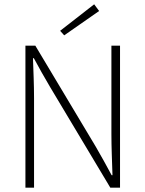

<svg xmlns="http://www.w3.org/2000/svg" viewBox="-20 -871 675 891"><path d="M98 0H138V-416C138 -479 135 -538 133 -601H137C160 -558 186 -512 212 -468L492 0H537V-659H497V-249C497 -186 500 -123 502 -58H498C475 -102 449 -147 424 -191L144 -659H98ZM278 -707 440 -820 417 -851 259 -728Z"/></svg>

Font: Source Sans Pro Light
Style: Regular
Weight: 300
Designer: Paul D. Hunt
Foundry: Adobe Systems Incorporated
Version: Version 3.006;hotconv 1.0.111;makeotfexe 2.5.65597